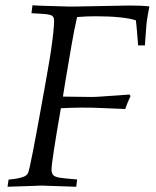

<svg xmlns="http://www.w3.org/2000/svg" viewBox="-20 -713 596 733"><path d="M8.8 0 12.7 -27.3Q32.7 -29.3 45.7 -31.7Q58.6 -34.2 67.1 -37.1Q75.7 -40 80.1 -43.7Q84.5 -47.4 86.9 -52.2Q89.4 -57.1 94.2 -79.1Q99.1 -101.1 105.5 -133.8Q111.8 -166.5 119.4 -207Q127 -247.6 134.5 -289.3Q142.1 -331.1 149.2 -370.8Q156.2 -410.6 161.9 -442.4Q167.5 -474.1 170.7 -494.4Q173.8 -514.6 174.3 -517.1Q180.7 -561 183.6 -589.6Q186.5 -618.2 186.5 -632.3Q186.5 -642.1 183.8 -647.5Q181.2 -652.8 172.1 -655.8Q163.1 -658.7 146 -659.9Q128.9 -661.1 100.1 -662.6L104 -692.9Q113.3 -691.9 123.3 -691.7Q133.3 -691.4 144.5 -690.9Q190.4 -689.9 219.7 -688.7Q249 -687.5 263.2 -688L474.1 -691.9Q495.1 -691.9 514.2 -691.2Q533.2 -690.4 550.3 -688.5Q546.9 -671.4 544.4 -656.5Q542 -641.6 540 -628.9Q538.6 -616.2 537.1 -594Q535.6 -571.8 533.2 -539.6H507.3Q506.8 -544.9 505.6 -561Q504.4 -577.1 502 -604Q501 -614.7 500.2 -622.6Q499.5 -630.4 498.5 -635.7Q448.2 -650.9 344.2 -650.9Q310.5 -650.9 274.4 -647.9Q263.7 -602.5 252.4 -536.6Q238.3 -454.1 230.2 -406.2Q222.2 -358.4 220.2 -344.2L331.5 -342.8Q336.4 -342.8 346.7 -343.3Q356.9 -343.8 370.1 -344.7Q383.3 -345.7 398.4 -346.7Q413.6 -347.7 427.7 -348.6Q441.9 -349.6 453.9 -350.6Q465.8 -351.6 473.6 -352.1L478.5 -346.7L467.3 -321.3Q463.9 -312 461.4 -305.9Q459 -299.8 458 -296.9L375.5 -300.3Q356 -301.3 335 -301.8Q314 -302.2 290.5 -302.2Q271.5 -302.2 252.2 -301.5Q232.9 -300.8 212.4 -299.8Q176.8 -95.2 176.8 -66.4Q176.8 -51.3 183.3 -44.4Q189.9 -37.6 207 -34.7Q212.4 -33.7 228.8 -32Q245.1 -30.3 274.4 -27.8L271 0L141.1 -4.4Q136.2 -4.4 128.9 -4.2Q121.6 -3.9 110.8 -3.4Z"/></svg>

Font: XB Kayhan
Style: Italic
Weight: 400
Italic angle: -12°
Designer: Behnam
Foundry: Irmug
Version: Version 7.300 2009